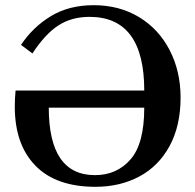

<svg xmlns="http://www.w3.org/2000/svg" viewBox="-20 -700 753 740"><path d="M37 -289Q37 -320 40 -351H536Q536 -635 325 -635Q256 -635 205 -602Q154 -569 105 -494L61 -527Q107 -596 176.5 -638Q246 -680 341 -680Q440 -680 516 -634Q592 -588 634 -506.5Q676 -425 676 -324Q676 -215 633.5 -137Q591 -59 516.5 -19.5Q442 20 348 20Q196 20 116.5 -61.5Q37 -143 37 -289ZM536 -285H168Q168 -25 346 -25Q430 -25 483 -85.5Q536 -146 536 -285Z"/></svg>

Font: Philosopher
Style: Bold
Weight: 700
Designer: Jovanny Lemonad
Foundry: Jovanny Lemonad
Version: Version 2.000